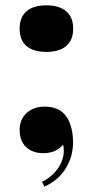

<svg xmlns="http://www.w3.org/2000/svg" viewBox="-20 -553 344 711"><path d="M53.2 0ZM225.6 -121.1Q236.8 -106.4 243.7 -81.1Q250.5 -55.7 250.5 -25.9Q250.5 26.4 223.6 70.3Q196.8 114.3 144.5 138.2L135.7 120.1Q162.1 107.9 182.6 85.4Q203.1 63 210.9 38.1Q216.3 20.5 216.3 4.9Q216.3 -4.9 213.9 -17.1Q187 14.2 140.6 14.2Q100.6 14.2 76.7 -8.5Q52.7 -31.2 52.7 -71.8Q52.7 -110.8 78.6 -134.5Q104.5 -158.2 146.5 -158.2Q172.9 -158.2 193.4 -148.7Q213.9 -139.2 225.6 -121.1ZM251 -446.8Q251 -404.8 225.3 -382.8Q199.7 -360.8 151.9 -360.8Q103.5 -360.8 78.1 -382.6Q52.7 -404.3 52.7 -446.8Q52.7 -489.3 78.1 -511.2Q103.5 -533.2 151.9 -533.2Q199.7 -533.2 225.3 -511.2Q251 -489.3 251 -446.8Z"/></svg>

Font: TypoPRO Playfair Display
Style: Regular
Weight: 900
Designer: Claus Eggers Sørensen
Foundry: Claus Eggers Sørensen
Version: Version 1.004;PS 001.004;hotconv 1.0.70;makeotf.lib2.5.58329